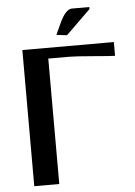

<svg xmlns="http://www.w3.org/2000/svg" viewBox="-56 -847 627 889"><g transform="rotate(-5 258.0 -402.0)"><path d="M393.1 -794.9 278.8 -683.1 230 -689 254.9 -743.2Q283.7 -804.2 312 -804.2H393.1ZM66.9 -632.8H492.2V-568.8Q474.1 -568.8 392.1 -575.9Q310.1 -583 277.8 -583H183.1V0H66.9Z"/></g></svg>

Font: Resagokr
Style: Bold
Weight: 600
Designer: gluk
Foundry: gluk
Version: Version 0.95